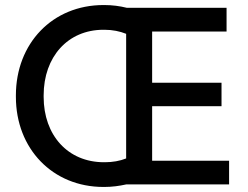

<svg xmlns="http://www.w3.org/2000/svg" viewBox="-20 -731 983 761"><path d="M480 0H888V-94H583V-310H858V-403H583V-606H878V-700H483C455 -707 425 -711 394 -711H390C188 -711 43 -559 43 -353V-347C43 -142 188 10 390 10H394C424 10 453 6 480 0ZM480 -103C455 -93 426 -88 396 -88H392C249 -88 153 -195 153 -347V-353C153 -506 249 -613 390 -613H394C426 -613 455 -607 480 -597Z"/></svg>

Font: Fixel Display Medium
Style: Regular
Weight: 500
Designer: AlfaBravo + MacPaw
Foundry: Kyrylo Tkachov, Marchela Mozhyna, Serhii Makarenko, Maria Weinstein, Zakhar Kryvoshyya
Version: Version 1.211